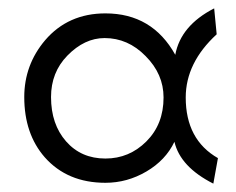

<svg xmlns="http://www.w3.org/2000/svg" viewBox="-20 -429 563 459"><path d="M501 -51 490 10Q411 -30 397 -90Q376 -46 330 -19Q284 8 232 8Q141 8 87 -53Q38 -109 38 -197Q38 -274 88 -333Q143 -397 232 -397Q344 -397 399 -298Q412 -368 492 -409L498 -347Q424 -279 424 -196Q424 -95 501 -51ZM371 -196Q371 -252 328 -295Q286 -338 230 -338Q182 -338 141 -296Q102 -256 102 -197Q102 -132 138 -91Q174 -50 232 -50Q289 -50 330 -91Q371 -132 371 -196Z"/></svg>

Font: GFS Neohellenic Rg
Style: Regular
Weight: 400
Designer: Takis Katsoulidis and George D. Matthiopoulos
Foundry: Takis Katsoulidis and George D. Matthiopoulos
Version: Version 1.0